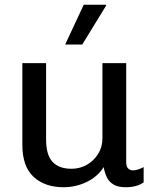

<svg xmlns="http://www.w3.org/2000/svg" viewBox="-20 -776 661 806"><path d="M247.2 10Q168.2 10 121 -33.6Q73.8 -77.2 73.8 -168.2V-511H173.5V-191.5Q173.5 -125 200.8 -96.2Q228 -67.5 280 -67.5Q315.2 -67.5 344.8 -84.4Q374.2 -101.2 392.1 -130.2Q410 -159.2 410 -194.8V-511H509.8V-95.2Q509.8 -76.5 518.1 -68.6Q526.5 -60.8 537.5 -60.8Q548.5 -60.8 560.6 -64.9Q572.8 -69 583 -74.5V-10.5Q570 -0.8 550.9 4.6Q531.8 10 507 10Q475 10 455.8 -1.9Q436.5 -13.8 427.8 -33.2Q419 -52.8 415.2 -74.5Q390 -34.5 344 -12.2Q298 10 247.2 10ZM253.5 -589 331.5 -756H425L425.8 -753L325.2 -589Z"/></svg>

Font: Chivo Medium
Style: Regular
Weight: 500
Designer: Hector Gatti
Foundry: Omnibus-Type
Version: Version 2.002